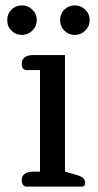

<svg xmlns="http://www.w3.org/2000/svg" viewBox="-20 -695 365 715"><path d="M7 -620Q7 -644 23 -659.5Q39 -675 62 -675Q84 -675 100.5 -659Q117 -643 117 -620Q117 -597 100.5 -581Q84 -565 62 -565Q39 -565 23 -580.5Q7 -596 7 -620ZM204 -620Q204 -644 220 -659.5Q236 -675 259 -675Q281 -675 297.5 -659Q314 -643 314 -620Q314 -597 297.5 -581Q281 -565 259 -565Q236 -565 220 -580.5Q204 -596 204 -620ZM61 -24Q61 -40 72.5 -48Q84 -56 104 -56H129V-434H80Q61 -434 61 -457Q61 -474 72.5 -482Q84 -490 104 -490H222V-56L267 -43Q283 -38 290 -31.5Q297 -25 297 -14Q297 0 284 0H80Q71 0 66 -6.5Q61 -13 61 -24Z"/></svg>

Font: Maitree Medium
Style: Regular
Weight: 500
Designer: CadsonDemak Team
Foundry: CadsonDemak
Version: Version 1.000